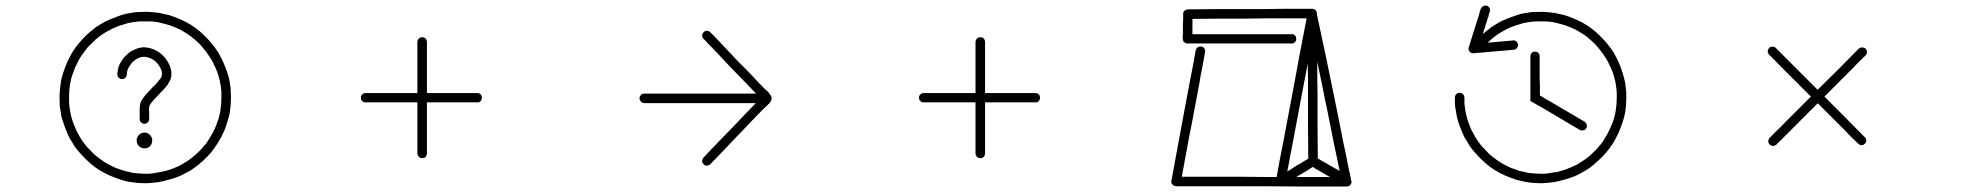

<svg xmlns="http://www.w3.org/2000/svg" viewBox="-20 -850 7040 688"><path d="M807.6 -500Q807.6 -487.3 806.6 -474.6Q805.7 -461.9 803.7 -448.2Q801.8 -439.5 799.8 -430.7Q797.9 -422.9 794.9 -414.1Q792 -404.3 790 -398.4Q788.1 -393.6 784.2 -382.8Q778.3 -370.1 772.5 -358.4Q765.6 -346.7 758.8 -335Q753.9 -327.1 748 -319.3Q743.2 -312.5 737.3 -304.7Q723.6 -289.1 708 -274.4Q693.4 -260.7 676.8 -249Q668.9 -243.2 661.1 -238.3Q652.3 -233.4 644.5 -229.5Q637.7 -225.6 631.8 -222.7Q625 -219.7 618.2 -216.8Q605.5 -211.9 591.8 -208Q579.1 -204.1 566.4 -201.2Q556.6 -199.2 547.9 -197.3Q539.1 -196.3 529.3 -195.3Q523.4 -194.3 516.6 -194.3Q510.7 -193.4 501 -193.4Q488.3 -193.4 475.6 -194.3Q463.9 -195.3 451.2 -197.3Q442.4 -198.2 433.6 -200.2Q424.8 -202.1 416 -205.1Q394.5 -211.9 374 -220.7Q354.5 -229.5 335 -241.2Q327.1 -247.1 319.3 -252Q311.5 -257.8 304.7 -263.7Q289.1 -277.3 274.4 -293Q260.7 -307.6 248 -324.2Q243.2 -332 238.3 -340.8Q233.4 -348.6 228.5 -356.4Q219.7 -375 212.9 -393.6Q206.1 -412.1 200.2 -431.6Q199.2 -441.4 197.3 -450.2Q196.3 -459 194.3 -467.8Q193.4 -484.4 193.4 -501Q193.4 -504.9 193.4 -508.8Q194.3 -529.3 197.3 -549.8Q198.2 -558.6 200.2 -567.4Q202.1 -576.2 205.1 -585Q211.9 -606.4 220.7 -627Q229.5 -646.5 241.2 -666Q246.1 -673.8 252 -681.6Q257.8 -689.5 263.7 -696.3Q277.3 -711.9 292 -726.6Q307.6 -740.2 324.2 -752.9Q332 -757.8 339.8 -762.7Q348.6 -767.6 356.4 -772.5Q375 -781.2 393.6 -788.1Q412.1 -795.9 431.6 -800.8Q440.4 -801.8 449.2 -803.7Q458 -804.7 467.8 -806.6Q483.4 -807.6 499 -807.6Q503.9 -807.6 508.8 -807.6Q529.3 -806.6 550.8 -803.7Q559.6 -801.8 568.4 -799.8Q577.1 -797.9 585.9 -795.9Q607.4 -789.1 627 -780.3Q647.5 -771.5 666 -759.8Q673.8 -754.9 681.6 -749Q689.5 -743.2 696.3 -737.3Q711.9 -723.6 725.6 -709Q740.2 -693.4 752 -676.8Q757.8 -668.9 762.7 -661.1Q767.6 -652.3 771.5 -644.5Q781.2 -626 788.1 -607.4Q794.9 -588.9 800.8 -569.3Q801.8 -560.5 803.7 -551.8Q804.7 -543 806.6 -533.2Q806.6 -530.3 806.6 -527.3Q806.6 -524.4 806.6 -521.5Q807.6 -513.7 807.6 -509.8Q807.6 -505.9 807.6 -500ZM627.9 -258.8Q635.7 -262.7 642.6 -267.6Q649.4 -271.5 656.2 -276.4Q669.9 -286.1 678.7 -293.9Q687.5 -301.8 693.4 -307.6Q702.1 -316.4 702.1 -316.4Q702.1 -316.4 710 -326.2Q715.8 -332 720.7 -338.9Q725.6 -345.7 729.5 -352.5Q736.3 -363.3 742.2 -374Q748 -384.8 752.9 -396.5Q756.8 -405.3 757.8 -410.2Q759.8 -414.1 762.7 -422.9Q764.6 -430.7 766.6 -438.5Q768.6 -445.3 769.5 -453.1Q771.5 -464.8 772.5 -476.6Q773.4 -488.3 773.4 -501Q773.4 -501 773.4 -501Q773.4 -501 773.4 -501Q773.4 -516.6 773.4 -516.6Q773.4 -516.6 772.5 -529.3Q771.5 -537.1 770.5 -544.9Q768.6 -552.7 767.6 -560.5Q762.7 -580.1 758.8 -590.8Q754.9 -601.6 752.9 -605.5Q747.1 -617.2 747.1 -617.2Q747.1 -617.2 742.2 -627.9Q738.3 -635.7 733.4 -642.6Q729.5 -649.4 724.6 -656.2Q714.8 -669.9 707 -678.7Q699.2 -688.5 693.4 -694.3Q683.6 -703.1 683.6 -703.1Q683.6 -703.1 674.8 -710.9Q668.9 -715.8 662.1 -720.7Q655.3 -725.6 648.4 -730.5Q637.7 -737.3 627 -743.2Q616.2 -748 605.5 -752.9Q605.5 -752.9 605.5 -752.9Q605.5 -752.9 605.5 -752.9Q589.8 -758.8 589.8 -758.8Q589.8 -758.8 577.1 -762.7Q569.3 -764.6 561.5 -766.6Q553.7 -768.6 545.9 -770.5Q526.4 -773.4 513.7 -773.4Q501 -773.4 500 -773.4Q484.4 -773.4 484.4 -773.4Q484.4 -773.4 471.7 -772.5Q463.9 -771.5 456.1 -770.5Q448.2 -768.6 440.4 -767.6Q428.7 -764.6 418 -760.7Q406.2 -757.8 395.5 -752.9Q395.5 -752.9 395.5 -752.9Q395.5 -752.9 395.5 -752.9Q383.8 -748 383.8 -748Q383.8 -748 373 -742.2Q365.2 -738.3 358.4 -734.4Q351.6 -729.5 344.7 -725.6Q331.1 -715.8 322.3 -708Q313.5 -699.2 307.6 -693.4Q297.9 -684.6 297.9 -684.6Q297.9 -684.6 290 -674.8Q285.2 -668.9 280.3 -662.1Q275.4 -655.3 270.5 -648.4Q261.7 -634.8 256.8 -624Q251 -612.3 248 -605.5Q242.2 -588.9 242.2 -588.9Q242.2 -588.9 237.3 -576.2Q235.4 -568.4 233.4 -560.5Q232.4 -552.7 230.5 -544.9Q229.5 -538.1 228.5 -526.4Q227.5 -515.6 227.5 -501Q227.5 -484.4 227.5 -484.4Q227.5 -484.4 228.5 -471.7Q229.5 -463.9 230.5 -456.1Q232.4 -448.2 233.4 -440.4Q238.3 -420.9 242.2 -410.2Q246.1 -399.4 248 -396.5Q252.9 -383.8 252.9 -383.8Q252.9 -383.8 258.8 -373Q262.7 -366.2 266.6 -358.4Q271.5 -351.6 275.4 -344.7Q285.2 -331.1 293 -322.3Q301.8 -313.5 307.6 -307.6Q316.4 -297.9 316.4 -297.9Q316.4 -297.9 326.2 -290Q332 -285.2 338.9 -280.3Q345.7 -275.4 352.5 -270.5Q366.2 -261.7 377 -256.8Q388.7 -251 395.5 -248Q412.1 -242.2 412.1 -242.2Q412.1 -242.2 424.8 -238.3Q432.6 -235.4 440.4 -234.4Q448.2 -232.4 456.1 -230.5Q466.8 -229.5 478.5 -228.5Q489.3 -227.5 500 -227.5Q513.7 -227.5 513.7 -227.5Q513.7 -227.5 525.4 -228.5Q534.2 -229.5 542 -231.4Q549.8 -232.4 558.6 -234.4Q574.2 -237.3 588.9 -242.2Q603.5 -247.1 618.2 -253.9Q620.1 -254.9 623 -255.9Q625 -257.8 627.9 -258.8ZM497.1 -680.7Q511.7 -679.7 523.4 -675.8Q536.1 -671.9 547.9 -664.1Q556.6 -658.2 565.4 -649.4Q573.2 -641.6 579.1 -631.8Q590.8 -614.3 593.8 -593.8Q596.7 -572.3 585 -553.7Q580.1 -544.9 574.2 -538.1Q567.4 -530.3 560.5 -523.4Q552.7 -514.6 544.9 -506.8Q537.1 -499 529.3 -490.2Q524.4 -485.4 520.5 -479.5Q515.6 -473.6 514.6 -466.8Q513.7 -460.9 513.7 -456.1Q514.6 -450.2 514.6 -445.3Q514.6 -442.4 514.6 -439.5Q514.6 -435.5 514.6 -432.6Q514.6 -430.7 514.6 -427.7Q514.6 -425.8 514.6 -423.8Q514.6 -420.9 513.7 -418Q512.7 -416 510.7 -413.1Q509.8 -411.1 507.8 -410.2Q504.9 -408.2 502.9 -407.2Q500 -406.2 497.1 -406.2Q495.1 -406.2 492.2 -407.2Q489.3 -408.2 487.3 -410.2Q485.4 -411.1 483.4 -413.1Q482.4 -416 481.4 -418Q480.5 -420.9 480.5 -423.8Q480.5 -424.8 480.5 -425.8Q480.5 -427.7 480.5 -428.7Q480.5 -429.7 480.5 -430.7Q480.5 -431.6 480.5 -432.6Q480.5 -435.5 480.5 -439.5Q480.5 -442.4 480.5 -445.3Q480.5 -452.1 480.5 -458Q480.5 -464.8 481.4 -471.7Q482.4 -483.4 489.3 -493.2Q496.1 -503.9 503.9 -512.7Q511.7 -521.5 519.5 -529.3Q527.3 -538.1 536.1 -545.9Q542 -552.7 543.9 -554.7Q546.9 -557.6 550.8 -563.5Q553.7 -566.4 556.6 -571.3Q559.6 -575.2 559.6 -580.1Q561.5 -588.9 558.6 -597.7Q555.7 -605.5 550.8 -613.3Q546.9 -620.1 541 -626Q536.1 -630.9 529.3 -635.7Q518.6 -642.6 509.8 -644.5Q501 -646.5 497.1 -646.5Q489.3 -646.5 482.4 -644.5Q474.6 -641.6 467.8 -637.7Q460.9 -632.8 455.1 -627.9Q450.2 -622.1 445.3 -615.2Q440.4 -608.4 437.5 -600.6Q434.6 -592.8 434.6 -584Q434.6 -581.1 433.6 -578.1Q432.6 -576.2 430.7 -573.2Q429.7 -571.3 427.7 -570.3Q424.8 -568.4 422.9 -567.4Q419.9 -566.4 417 -566.4Q415 -566.4 412.1 -567.4Q409.2 -568.4 407.2 -570.3Q405.3 -571.3 403.3 -573.2Q402.3 -576.2 401.4 -578.1Q400.4 -581.1 400.4 -584Q400.4 -585.9 400.4 -587.9Q400.4 -590.8 401.4 -592.8Q402.3 -603.5 406.2 -614.3Q410.2 -624 417 -633.8Q422.9 -643.6 431.6 -651.4Q439.5 -659.2 449.2 -666Q454.1 -668.9 467.8 -674.8Q482.4 -680.7 497.1 -680.7ZM477.5 -366.2Q469.7 -357.4 469.7 -346.7Q469.7 -335 477.5 -327.1Q485.4 -318.4 498 -318.4Q510.7 -318.4 518.6 -327.1Q525.4 -335.9 525.4 -346.7Q525.4 -358.4 517.6 -366.2Q509.8 -375 498 -375Q485.4 -375 477.5 -366.2Z M1509.8 -299.8Q1509.8 -297.9 1508.8 -294.9Q1507.8 -292 1506.8 -290Q1504.9 -288.1 1502.9 -286.1Q1501 -284.2 1498 -284.2Q1496.1 -283.2 1493.2 -283.2Q1490.2 -283.2 1487.3 -284.2Q1485.4 -284.2 1483.4 -286.1Q1480.5 -288.1 1479.5 -290Q1477.5 -292 1476.6 -294.9Q1475.6 -297.9 1475.6 -299.8Q1475.6 -312.5 1475.6 -326.2Q1475.6 -338.9 1475.6 -351.6Q1475.6 -362.3 1475.6 -373Q1475.6 -382.8 1475.6 -393.6Q1475.6 -424.8 1475.6 -456.1Q1475.6 -487.3 1475.6 -518.6Q1475.6 -563.5 1475.6 -609.4Q1475.6 -654.3 1475.6 -700.2Q1475.6 -702.1 1476.6 -705.1Q1477.5 -708 1479.5 -710Q1480.5 -711.9 1483.4 -713.9Q1485.4 -715.8 1487.3 -715.8Q1490.2 -716.8 1493.2 -716.8Q1496.1 -716.8 1498 -715.8Q1501 -715.8 1502.9 -713.9Q1504.9 -711.9 1506.8 -710Q1507.8 -708 1508.8 -705.1Q1509.8 -702.1 1509.8 -700.2Q1509.8 -685.5 1509.8 -671.9Q1509.8 -657.2 1509.8 -642.6Q1509.8 -611.3 1509.8 -580.1Q1509.8 -548.8 1509.8 -518.6Q1509.8 -487.3 1509.8 -456.1Q1509.8 -424.8 1509.8 -393.6Q1509.8 -382.8 1509.8 -373Q1509.8 -362.3 1509.8 -351.6Q1509.8 -338.9 1509.8 -326.2Q1509.8 -312.5 1509.8 -299.8ZM1290 -483.4Q1287.1 -483.4 1285.2 -483.4Q1282.2 -484.4 1280.3 -486.3Q1278.3 -487.3 1276.4 -490.2Q1274.4 -492.2 1273.4 -495.1Q1273.4 -497.1 1273.4 -500Q1273.4 -502.9 1273.4 -504.9Q1274.4 -507.8 1276.4 -509.8Q1278.3 -511.7 1280.3 -513.7Q1282.2 -515.6 1285.2 -515.6Q1287.1 -516.6 1290 -516.6Q1302.7 -516.6 1315.4 -516.6Q1329.1 -516.6 1341.8 -516.6Q1352.5 -516.6 1362.3 -516.6Q1373 -516.6 1383.8 -516.6Q1414.1 -516.6 1445.3 -516.6Q1476.6 -516.6 1507.8 -516.6Q1553.7 -516.6 1598.6 -516.6Q1644.5 -516.6 1690.4 -516.6Q1692.4 -516.6 1695.3 -515.6Q1698.2 -515.6 1700.2 -513.7Q1702.1 -511.7 1704.1 -509.8Q1705.1 -507.8 1706.1 -504.9Q1707 -502.9 1707 -500Q1707 -497.1 1706.1 -495.1Q1705.1 -492.2 1704.1 -490.2Q1702.1 -487.3 1700.2 -486.3Q1698.2 -484.4 1695.3 -483.4Q1692.4 -483.4 1690.4 -483.4Q1675.8 -483.4 1661.1 -483.4Q1647.5 -483.4 1632.8 -483.4Q1601.6 -483.4 1570.3 -483.4Q1539.1 -483.4 1507.8 -483.4Q1476.6 -483.4 1445.3 -483.4Q1414.1 -483.4 1383.8 -483.4Q1373 -483.4 1362.3 -483.4Q1352.5 -483.4 1341.8 -483.4Q1329.1 -483.4 1315.4 -483.4Q1302.7 -483.4 1290 -483.4Z M2705.1 -498Q2695.3 -507.8 2685.5 -518.6Q2675.8 -528.3 2666 -539.1Q2649.4 -556.6 2631.8 -574.2Q2615.2 -590.8 2598.6 -608.4Q2574.2 -634.8 2549.8 -660.2Q2525.4 -685.5 2501 -710.9Q2499 -712.9 2498 -714.8Q2497.1 -717.8 2496.1 -720.7Q2496.1 -722.7 2496.1 -725.6Q2497.1 -728.5 2498 -730.5Q2500 -733.4 2502 -735.4Q2503.9 -737.3 2505.9 -738.3Q2507.8 -739.3 2510.7 -739.3Q2511.7 -739.3 2512.7 -739.3Q2514.6 -739.3 2516.6 -739.3Q2518.6 -739.3 2521.5 -737.3Q2523.4 -736.3 2525.4 -734.4Q2533.2 -726.6 2541 -718.8Q2548.8 -710 2556.6 -702.1Q2573.2 -684.6 2589.8 -667Q2606.4 -649.4 2623 -631.8Q2639.6 -615.2 2657.2 -597.7Q2673.8 -580.1 2690.4 -562.5Q2696.3 -556.6 2701.2 -550.8Q2707 -544.9 2712.9 -539.1Q2719.7 -531.2 2727.5 -525.4Q2735.4 -518.6 2740.2 -509.8Q2750 -491.2 2734.4 -477.5Q2718.8 -462.9 2710 -454.1Q2693.4 -436.5 2675.8 -418.9Q2659.2 -401.4 2642.6 -383.8Q2626 -366.2 2609.4 -349.6Q2592.8 -332 2576.2 -314.5Q2563.5 -300.8 2550.8 -288.1Q2538.1 -274.4 2525.4 -261.7Q2523.4 -259.8 2521.5 -258.8Q2518.6 -256.8 2516.6 -256.8Q2514.6 -256.8 2512.7 -256.8Q2511.7 -256.8 2510.7 -256.8Q2507.8 -256.8 2505.9 -257.8Q2503.9 -259.8 2502 -260.7Q2500 -262.7 2498 -265.6Q2497.1 -267.6 2496.1 -270.5Q2496.1 -273.4 2496.1 -275.4Q2497.1 -278.3 2498 -281.2Q2499 -283.2 2501 -285.2Q2507.8 -293 2514.6 -299.8Q2521.5 -306.6 2528.3 -314.5Q2534.2 -320.3 2540 -326.2Q2545.9 -332 2550.8 -337.9Q2568.4 -355.5 2585 -373Q2601.6 -390.6 2618.2 -407.2Q2634.8 -424.8 2651.4 -442.4Q2668 -460 2685.5 -477.5Q2690.4 -482.4 2695.3 -488.3Q2700.2 -493.2 2705.1 -498ZM2289.1 -480.5Q2286.1 -480.5 2283.2 -481.4Q2281.2 -482.4 2278.3 -484.4Q2276.4 -485.4 2275.4 -488.3Q2273.4 -490.2 2272.5 -492.2Q2271.5 -495.1 2271.5 -498Q2271.5 -501 2272.5 -502.9Q2273.4 -505.9 2275.4 -507.8Q2276.4 -509.8 2278.3 -511.7Q2281.2 -513.7 2283.2 -513.7Q2286.1 -514.6 2289.1 -514.6Q2302.7 -514.6 2317.4 -514.6Q2331.1 -514.6 2345.7 -514.6Q2357.4 -514.6 2368.2 -514.6Q2379.9 -514.6 2391.6 -514.6Q2425.8 -514.6 2460 -514.6Q2494.1 -514.6 2528.3 -514.6Q2578.1 -514.6 2627.9 -514.6Q2677.7 -514.6 2728.5 -514.6Q2730.5 -514.6 2733.4 -513.7Q2736.3 -513.7 2738.3 -511.7Q2740.2 -509.8 2742.2 -507.8Q2743.2 -505.9 2744.1 -502.9Q2745.1 -501 2745.1 -498Q2745.1 -495.1 2744.1 -492.2Q2743.2 -490.2 2742.2 -488.3Q2740.2 -485.4 2738.3 -484.4Q2736.3 -482.4 2733.4 -481.4Q2730.5 -480.5 2728.5 -480.5Q2712.9 -480.5 2696.3 -480.5Q2680.7 -480.5 2665 -480.5Q2630.9 -480.5 2596.7 -480.5Q2562.5 -480.5 2528.3 -480.5Q2494.1 -480.5 2460 -480.5Q2425.8 -480.5 2391.6 -480.5Q2379.9 -480.5 2368.2 -480.5Q2357.4 -480.5 2345.7 -480.5Q2331.1 -480.5 2317.4 -480.5Q2302.7 -480.5 2289.1 -480.5Z M3509.8 -299.8Q3509.8 -297.9 3508.8 -294.9Q3507.8 -292 3506.8 -290Q3504.9 -288.1 3502.9 -286.1Q3501 -284.2 3498 -284.2Q3496.1 -283.2 3493.2 -283.2Q3490.2 -283.2 3487.3 -284.2Q3485.4 -284.2 3483.4 -286.1Q3480.5 -288.1 3479.5 -290Q3477.5 -292 3476.6 -294.9Q3475.6 -297.9 3475.6 -299.8Q3475.6 -312.5 3475.6 -326.2Q3475.6 -338.9 3475.6 -351.6Q3475.6 -362.3 3475.6 -373Q3475.6 -382.8 3475.6 -393.6Q3475.6 -424.8 3475.6 -456.1Q3475.6 -487.3 3475.6 -518.6Q3475.6 -563.5 3475.6 -609.4Q3475.6 -654.3 3475.6 -700.2Q3475.6 -702.1 3476.6 -705.1Q3477.5 -708 3479.5 -710Q3480.5 -711.9 3483.4 -713.9Q3485.4 -715.8 3487.3 -715.8Q3490.2 -716.8 3493.2 -716.8Q3496.1 -716.8 3498 -715.8Q3501 -715.8 3502.9 -713.9Q3504.9 -711.9 3506.8 -710Q3507.8 -708 3508.8 -705.1Q3509.8 -702.1 3509.8 -700.2Q3509.8 -685.5 3509.8 -671.9Q3509.8 -657.2 3509.8 -642.6Q3509.8 -611.3 3509.8 -580.1Q3509.8 -548.8 3509.8 -518.6Q3509.8 -487.3 3509.8 -456.1Q3509.8 -424.8 3509.8 -393.6Q3509.8 -382.8 3509.8 -373Q3509.8 -362.3 3509.8 -351.6Q3509.8 -338.9 3509.8 -326.2Q3509.8 -312.5 3509.8 -299.8ZM3290 -483.4Q3287.1 -483.4 3285.2 -483.4Q3282.2 -484.4 3280.3 -486.3Q3278.3 -487.3 3276.4 -490.2Q3274.4 -492.2 3273.4 -495.1Q3273.4 -497.1 3273.4 -500Q3273.4 -502.9 3273.4 -504.9Q3274.4 -507.8 3276.4 -509.8Q3278.3 -511.7 3280.3 -513.7Q3282.2 -515.6 3285.2 -515.6Q3287.1 -516.6 3290 -516.6Q3302.7 -516.6 3315.4 -516.6Q3329.1 -516.6 3341.8 -516.6Q3352.5 -516.6 3362.3 -516.6Q3373 -516.6 3383.8 -516.6Q3414.1 -516.6 3445.3 -516.6Q3476.6 -516.6 3507.8 -516.6Q3553.7 -516.6 3598.6 -516.6Q3644.5 -516.6 3690.4 -516.6Q3692.4 -516.6 3695.3 -515.6Q3698.2 -515.6 3700.2 -513.7Q3702.1 -511.7 3704.1 -509.8Q3705.1 -507.8 3706.1 -504.9Q3707 -502.9 3707 -500Q3707 -497.1 3706.1 -495.1Q3705.1 -492.2 3704.1 -490.2Q3702.1 -487.3 3700.2 -486.3Q3698.2 -484.4 3695.3 -483.4Q3692.4 -483.4 3690.4 -483.4Q3675.8 -483.4 3661.1 -483.4Q3647.5 -483.4 3632.8 -483.4Q3601.6 -483.4 3570.3 -483.4Q3539.1 -483.4 3507.8 -483.4Q3476.6 -483.4 3445.3 -483.4Q3414.1 -483.4 3383.8 -483.4Q3373 -483.4 3362.3 -483.4Q3352.5 -483.4 3341.8 -483.4Q3329.1 -483.4 3315.4 -483.4Q3302.7 -483.4 3290 -483.4Z M4780.3 -237.3Q4771.5 -281.2 4771.5 -281.2Q4771.5 -281.2 4760.7 -331.1Q4754.9 -361.3 4749 -390.6Q4743.2 -419.9 4737.3 -449.2Q4727.5 -494.1 4718.8 -539.1Q4710 -584 4700.2 -628.9Q4700.2 -599.6 4700.2 -570.3Q4700.2 -542 4701.2 -512.7Q4701.2 -455.1 4701.2 -397.5Q4701.2 -339.8 4702.1 -282.2Q4706.1 -280.3 4709 -278.3Q4712.9 -275.4 4716.8 -273.4Q4726.6 -268.6 4736.3 -262.7Q4745.1 -256.8 4754.9 -252Q4758.8 -250 4761.7 -248Q4764.6 -246.1 4768.6 -244.1Q4771.5 -242.2 4774.4 -241.2Q4777.3 -239.3 4780.3 -237.3ZM4684.6 -252Q4679.7 -249 4674.8 -246.1Q4670.9 -243.2 4666 -240.2Q4657.2 -235.4 4648.4 -229.5Q4638.7 -223.6 4629.9 -218.8Q4628.9 -217.8 4627.9 -216.8Q4627 -216.8 4626 -215.8Q4655.3 -215.8 4685.5 -215.8Q4715.8 -215.8 4745.1 -215.8Q4742.2 -217.8 4742.2 -217.8Q4742.2 -217.8 4731.4 -223.6Q4721.7 -229.5 4711.9 -235.4Q4702.1 -240.2 4692.4 -246.1Q4690.4 -248 4688.5 -249Q4686.5 -250 4684.6 -252ZM4770.5 -456.1Q4776.4 -426.8 4782.2 -397.5Q4788.1 -367.2 4793.9 -337.9Q4804.7 -288.1 4805.7 -283.2Q4805.7 -279.3 4813.5 -242.2Q4815.4 -235.4 4817.4 -226.6Q4818.4 -217.8 4821.3 -207Q4821.3 -205.1 4821.3 -206.1Q4821.3 -206.1 4820.3 -206.1Q4821.3 -205.1 4821.3 -204.1Q4822.3 -202.1 4823.2 -199.2Q4823.2 -196.3 4822.3 -193.4Q4821.3 -191.4 4819.3 -188.5Q4818.4 -186.5 4816.4 -184.6Q4813.5 -183.6 4811.5 -182.6Q4808.6 -182.6 4805.7 -181.6Q4731.4 -181.6 4658.2 -181.6Q4584 -181.6 4510.7 -182.6Q4461.9 -182.6 4413.1 -182.6Q4364.3 -182.6 4316.4 -182.6Q4255.9 -182.6 4256.8 -182.6Q4257.8 -182.6 4194.3 -182.6Q4192.4 -182.6 4190.4 -183.6Q4188.5 -183.6 4186.5 -184.6Q4185.5 -185.5 4183.6 -186.5Q4182.6 -187.5 4180.7 -189.5Q4179.7 -190.4 4178.7 -192.4Q4177.7 -193.4 4177.7 -195.3Q4176.8 -198.2 4176.8 -200.2Q4176.8 -200.2 4176.8 -201.2Q4177.7 -203.1 4177.7 -203.1Q4187.5 -255.9 4197.3 -309.6Q4207 -362.3 4216.8 -415Q4223.6 -452.1 4230.5 -488.3Q4237.3 -524.4 4244.1 -560.5Q4250 -587.9 4254.9 -615.2Q4259.8 -642.6 4264.6 -669.9Q4265.6 -672.9 4266.6 -674.8Q4267.6 -676.8 4269.5 -678.7Q4271.5 -680.7 4274.4 -681.6Q4276.4 -683.6 4279.3 -683.6Q4282.2 -683.6 4285.2 -683.6Q4287.1 -682.6 4290 -681.6Q4292 -680.7 4293.9 -678.7Q4295.9 -676.8 4296.9 -673.8Q4297.9 -671.9 4298.8 -668.9Q4298.8 -666 4297.9 -663.1Q4295.9 -648.4 4293 -633.8Q4290 -618.2 4287.1 -603.5Q4285.2 -590.8 4282.2 -579.1Q4280.3 -566.4 4278.3 -554.7Q4271.5 -518.6 4264.6 -481.4Q4257.8 -445.3 4251 -409.2Q4241.2 -361.3 4232.4 -312.5Q4223.6 -264.6 4214.8 -216.8Q4240.2 -216.8 4265.6 -216.8Q4291 -216.8 4316.4 -216.8Q4364.3 -216.8 4413.1 -216.8Q4461.9 -215.8 4510.7 -215.8Q4521.5 -215.8 4532.2 -215.8Q4543 -215.8 4554.7 -215.8Q4560.5 -248 4566.4 -280.3Q4572.3 -312.5 4579.1 -344.7Q4587.9 -391.6 4596.7 -438.5Q4605.5 -484.4 4614.3 -531.2Q4626 -594.7 4637.7 -658.2Q4650.4 -721.7 4662.1 -784.2Q4640.6 -784.2 4620.1 -784.2Q4598.6 -784.2 4578.1 -784.2Q4543 -784.2 4508.8 -784.2Q4473.6 -783.2 4439.5 -783.2Q4392.6 -783.2 4346.7 -783.2Q4299.8 -783.2 4252.9 -782.2Q4252.9 -782.2 4252.9 -781.2Q4252.9 -779.3 4252.9 -778.3Q4252.9 -771.5 4252.9 -764.6Q4252.9 -757.8 4252.9 -751Q4252.9 -745.1 4252.9 -739.3Q4252.9 -733.4 4252.9 -727.5Q4269.5 -727.5 4287.1 -727.5Q4304.7 -727.5 4322.3 -727.5Q4351.6 -727.5 4380.9 -727.5Q4409.2 -727.5 4438.5 -727.5Q4481.4 -727.5 4523.4 -727.5Q4565.4 -727.5 4608.4 -727.5Q4610.4 -727.5 4613.3 -727.5Q4616.2 -726.6 4618.2 -724.6Q4620.1 -723.6 4622.1 -720.7Q4624 -718.8 4624 -715.8Q4625 -713.9 4625 -710.9Q4625 -708 4624 -706.1Q4624 -703.1 4622.1 -701.2Q4620.1 -699.2 4618.2 -697.3Q4616.2 -695.3 4613.3 -694.3Q4610.4 -694.3 4608.4 -694.3Q4594.7 -694.3 4582 -694.3Q4568.4 -694.3 4554.7 -694.3Q4525.4 -694.3 4497.1 -694.3Q4467.8 -694.3 4438.5 -694.3Q4409.2 -694.3 4380.9 -694.3Q4351.6 -694.3 4322.3 -694.3Q4280.3 -694.3 4281.2 -694.3Q4281.2 -694.3 4235.4 -694.3Q4233.4 -694.3 4231.4 -694.3Q4230.5 -694.3 4228.5 -695.3Q4227.5 -696.3 4225.6 -697.3Q4224.6 -698.2 4222.7 -699.2Q4221.7 -700.2 4220.7 -701.2Q4219.7 -703.1 4219.7 -705.1Q4218.8 -707 4218.8 -709Q4217.8 -710.9 4217.8 -710.9Q4218.8 -721.7 4218.8 -731.4Q4218.8 -741.2 4218.8 -752Q4218.8 -758.8 4218.8 -765.6Q4218.8 -772.5 4219.7 -779.3Q4219.7 -789.1 4219.7 -789.1Q4219.7 -789.1 4219.7 -799.8Q4219.7 -801.8 4219.7 -802.7Q4220.7 -804.7 4220.7 -806.6Q4221.7 -807.6 4222.7 -809.6Q4223.6 -810.5 4224.6 -811.5Q4225.6 -812.5 4227.5 -813.5Q4228.5 -814.5 4230.5 -815.4Q4232.4 -816.4 4234.4 -816.4Q4236.3 -816.4 4236.3 -816.4Q4287.1 -816.4 4337.9 -817.4Q4388.7 -817.4 4439.5 -817.4Q4473.6 -817.4 4508.8 -817.4Q4543 -818.4 4578.1 -818.4Q4627 -818.4 4627 -818.4Q4627 -818.4 4681.6 -818.4Q4682.6 -818.4 4682.6 -818.4Q4683.6 -818.4 4683.6 -818.4Q4683.6 -818.4 4682.6 -818.4Q4680.7 -818.4 4683.6 -818.4Q4687.5 -818.4 4685.5 -818.4Q4684.6 -818.4 4684.6 -818.4Q4685.5 -817.4 4687.5 -817.4Q4688.5 -817.4 4690.4 -816.4Q4691.4 -815.4 4692.4 -814.5Q4693.4 -813.5 4693.4 -813.5Q4693.4 -813.5 4693.4 -813.5Q4694.3 -813.5 4695.3 -812.5Q4697.3 -810.5 4696.3 -811.5Q4695.3 -811.5 4695.3 -811.5Q4696.3 -810.5 4696.3 -810.5Q4697.3 -808.6 4698.2 -806.6Q4698.2 -804.7 4698.2 -804.7Q4699.2 -803.7 4699.2 -803.7Q4698.2 -803.7 4698.2 -803.7Q4699.2 -800.8 4699.2 -800.8Q4699.2 -800.8 4699.2 -796.9Q4714.8 -723.6 4730.5 -650.4Q4745.1 -577.1 4760.7 -503.9Q4762.7 -492.2 4765.6 -479.5Q4767.6 -467.8 4770.5 -456.1ZM4668 -281.2Q4668 -338.9 4667 -397.5Q4667 -455.1 4667 -512.7Q4667 -540 4667 -567.4Q4666 -595.7 4666 -623Q4658.2 -581.1 4658.2 -581.1Q4658.2 -581.1 4647.5 -525.4Q4638.7 -478.5 4629.9 -431.6Q4621.1 -384.8 4612.3 -337.9Q4607.4 -312.5 4602.5 -287.1Q4597.7 -260.7 4592.8 -235.4Q4597.7 -238.3 4602.5 -241.2Q4607.4 -244.1 4612.3 -248Q4621.1 -252.9 4629.9 -258.8Q4639.6 -263.7 4648.4 -269.5Q4651.4 -271.5 4654.3 -273.4Q4657.2 -275.4 4660.2 -276.4Q4662.1 -278.3 4664.1 -279.3Q4666 -280.3 4668 -281.2Z M5498 -507.8Q5505.9 -503.9 5512.7 -499Q5520.5 -494.1 5528.3 -490.2Q5542 -482.4 5554.7 -474.6Q5568.4 -466.8 5581.1 -459Q5600.6 -447.3 5620.1 -436.5Q5638.7 -424.8 5658.2 -414.1Q5660.2 -412.1 5662.1 -410.2Q5664.1 -408.2 5665 -406.2Q5666 -403.3 5666 -400.4Q5667 -398.4 5666 -395.5Q5666 -392.6 5664.1 -390.6Q5663.1 -388.7 5661.1 -386.7Q5659.2 -384.8 5656.2 -383.8Q5654.3 -382.8 5651.4 -382.8Q5648.4 -381.8 5645.5 -382.8Q5643.6 -382.8 5640.6 -384.8Q5634.8 -387.7 5628.9 -391.6Q5623 -395.5 5617.2 -398.4Q5603.5 -406.2 5590.8 -414.1Q5577.1 -421.9 5564.5 -429.7Q5550.8 -437.5 5538.1 -445.3Q5524.4 -453.1 5511.7 -460.9Q5500 -467.8 5487.3 -474.6Q5475.6 -481.4 5463.9 -488.3Q5463.9 -491.2 5463.9 -493.2Q5463.9 -496.1 5463.9 -498Q5463.9 -515.6 5463.9 -532.2Q5463.9 -549.8 5463.9 -566.4Q5463.9 -578.1 5463.9 -589.8Q5463.9 -601.6 5463.9 -613.3Q5463.9 -622.1 5463.9 -630.9Q5463.9 -639.6 5463.9 -648.4Q5463.9 -651.4 5464.8 -653.3Q5464.8 -656.2 5466.8 -658.2Q5468.8 -660.2 5470.7 -662.1Q5472.7 -664.1 5475.6 -664.1Q5477.5 -665 5480.5 -665Q5483.4 -665 5485.4 -664.1Q5488.3 -664.1 5490.2 -662.1Q5492.2 -660.2 5494.1 -658.2Q5496.1 -656.2 5496.1 -653.3Q5497.1 -651.4 5497.1 -648.4Q5497.1 -643.6 5497.1 -638.7Q5497.1 -633.8 5497.1 -628.9Q5497.1 -625 5497.1 -621.1Q5497.1 -617.2 5497.1 -613.3Q5497.1 -601.6 5497.1 -589.8Q5497.1 -578.1 5497.1 -566.4Q5497.1 -554.7 5498 -543Q5498 -531.2 5498 -519.5Q5498 -516.6 5498 -513.7Q5498 -510.7 5498 -507.8ZM5200.2 -432.6Q5199.2 -441.4 5197.3 -450.2Q5196.3 -459 5194.3 -467.8Q5193.4 -481.4 5193.4 -481.4Q5193.4 -481.4 5193.4 -501Q5193.4 -502.9 5194.3 -505.9Q5195.3 -508.8 5196.3 -510.7Q5198.2 -512.7 5200.2 -514.6Q5202.1 -515.6 5205.1 -516.6Q5207 -517.6 5210 -517.6Q5212.9 -517.6 5215.8 -516.6Q5217.8 -515.6 5219.7 -514.6Q5222.7 -512.7 5223.6 -510.7Q5225.6 -508.8 5226.6 -505.9Q5226.6 -502.9 5227.5 -501Q5227.5 -496.1 5227.5 -491.2Q5227.5 -487.3 5227.5 -482.4Q5227.5 -479.5 5227.5 -476.6Q5228.5 -474.6 5228.5 -471.7Q5229.5 -463.9 5230.5 -456.1Q5232.4 -448.2 5233.4 -440.4Q5238.3 -420.9 5242.2 -410.2Q5246.1 -399.4 5248 -395.5Q5252.9 -383.8 5252.9 -383.8Q5252.9 -383.8 5258.8 -373Q5262.7 -366.2 5266.6 -358.4Q5271.5 -351.6 5275.4 -344.7Q5285.2 -331.1 5293 -322.3Q5301.8 -313.5 5307.6 -307.6Q5316.4 -297.9 5316.4 -297.9Q5316.4 -297.9 5326.2 -290Q5332 -285.2 5338.9 -280.3Q5345.7 -275.4 5352.5 -270.5Q5366.2 -261.7 5377 -256.8Q5387.7 -251 5395.5 -248Q5412.1 -242.2 5412.1 -242.2Q5412.1 -242.2 5424.8 -237.3Q5432.6 -235.4 5440.4 -234.4Q5448.2 -232.4 5456.1 -230.5Q5466.8 -229.5 5477.5 -228.5Q5489.3 -227.5 5500 -227.5Q5513.7 -227.5 5513.7 -227.5Q5513.7 -227.5 5525.4 -228.5Q5533.2 -229.5 5542 -231.4Q5549.8 -232.4 5558.6 -233.4Q5577.1 -238.3 5593.8 -244.1Q5611.3 -251 5627.9 -258.8Q5635.7 -262.7 5642.6 -267.6Q5649.4 -271.5 5656.2 -276.4Q5669.9 -285.2 5678.7 -293.9Q5687.5 -301.8 5693.4 -307.6Q5702.1 -316.4 5702.1 -316.4Q5702.1 -316.4 5710 -326.2Q5715.8 -332 5720.7 -338.9Q5725.6 -345.7 5729.5 -352.5Q5740.2 -369.1 5748 -386.7Q5756.8 -404.3 5762.7 -422.9Q5764.6 -430.7 5766.6 -438.5Q5768.6 -445.3 5769.5 -453.1Q5771.5 -464.8 5772.5 -476.6Q5773.4 -488.3 5773.4 -501Q5773.4 -501 5773.4 -501Q5773.4 -501 5773.4 -501Q5773.4 -516.6 5773.4 -516.6Q5773.4 -516.6 5772.5 -529.3Q5771.5 -537.1 5770.5 -544.9Q5768.6 -552.7 5767.6 -560.5Q5762.7 -580.1 5758.8 -590.8Q5754.9 -601.6 5752.9 -605.5Q5747.1 -617.2 5747.1 -617.2Q5747.1 -617.2 5742.2 -627.9Q5738.3 -635.7 5733.4 -642.6Q5729.5 -649.4 5724.6 -656.2Q5714.8 -669.9 5707 -678.7Q5699.2 -688.5 5693.4 -694.3Q5683.6 -703.1 5683.6 -703.1Q5683.6 -703.1 5674.8 -710.9Q5668.9 -715.8 5662.1 -721.7Q5655.3 -726.6 5648.4 -730.5Q5637.7 -737.3 5627 -743.2Q5616.2 -748 5605.5 -752.9Q5605.5 -752.9 5605.5 -752.9Q5604.5 -752.9 5604.5 -752.9Q5589.8 -758.8 5589.8 -758.8Q5589.8 -758.8 5577.1 -762.7Q5569.3 -764.6 5561.5 -766.6Q5553.7 -768.6 5545.9 -770.5Q5526.4 -773.4 5513.7 -773.4Q5501 -773.4 5500 -773.4Q5484.4 -773.4 5484.4 -773.4Q5484.4 -773.4 5471.7 -772.5Q5463.9 -771.5 5456.1 -770.5Q5448.2 -769.5 5440.4 -767.6Q5428.7 -764.6 5418 -760.7Q5406.2 -757.8 5395.5 -752.9Q5395.5 -752.9 5395.5 -752.9Q5395.5 -752.9 5395.5 -752.9Q5383.8 -748 5383.8 -748Q5383.8 -748 5373 -742.2Q5365.2 -738.3 5358.4 -734.4Q5351.6 -729.5 5344.7 -725.6Q5334 -717.8 5325.2 -710Q5316.4 -702.1 5307.6 -694.3Q5305.7 -692.4 5302.7 -690.4Q5300.8 -689.5 5297.9 -689.5Q5294.9 -688.5 5293 -689.5Q5290 -689.5 5287.1 -690.4Q5285.2 -691.4 5283.2 -693.4Q5281.2 -695.3 5280.3 -698.2Q5279.3 -700.2 5278.3 -703.1Q5278.3 -706.1 5278.3 -708Q5278.3 -710.9 5280.3 -713.9Q5281.2 -715.8 5283.2 -717.8Q5286.1 -720.7 5289.1 -723.6Q5292 -726.6 5294.9 -729.5Q5302.7 -735.4 5309.6 -741.2Q5316.4 -747.1 5324.2 -752.9Q5332 -757.8 5339.8 -762.7Q5348.6 -767.6 5356.4 -772.5Q5375 -781.2 5393.6 -788.1Q5412.1 -794.9 5431.6 -800.8Q5440.4 -801.8 5449.2 -803.7Q5458 -804.7 5466.8 -806.6Q5488.3 -807.6 5508.8 -807.6Q5529.3 -806.6 5550.8 -803.7Q5559.6 -801.8 5568.4 -799.8Q5577.1 -797.9 5585.9 -795.9Q5607.4 -789.1 5627 -780.3Q5647.5 -771.5 5666 -759.8Q5673.8 -754.9 5681.6 -749Q5688.5 -743.2 5696.3 -737.3Q5711.9 -723.6 5725.6 -709Q5740.2 -693.4 5752 -676.8Q5757.8 -668.9 5762.7 -661.1Q5767.6 -652.3 5771.5 -644.5Q5781.2 -626 5788.1 -607.4Q5794.9 -588.9 5799.8 -569.3Q5801.8 -560.5 5803.7 -551.8Q5804.7 -543 5805.7 -533.2Q5807.6 -519.5 5807.6 -519.5Q5806.6 -519.5 5807.6 -500Q5807.6 -487.3 5806.6 -474.6Q5805.7 -461.9 5803.7 -448.2Q5801.8 -439.5 5799.8 -430.7Q5797.9 -422.9 5794.9 -414.1Q5788.1 -392.6 5779.3 -373Q5770.5 -353.5 5758.8 -335Q5753.9 -327.1 5748 -319.3Q5742.2 -312.5 5736.3 -304.7Q5723.6 -289.1 5708 -275.4Q5693.4 -260.7 5676.8 -249Q5668.9 -243.2 5660.2 -238.3Q5652.3 -233.4 5644.5 -229.5Q5637.7 -225.6 5631.8 -222.7Q5625 -219.7 5618.2 -216.8Q5604.5 -211.9 5591.8 -208Q5579.1 -204.1 5566.4 -201.2Q5556.6 -199.2 5547.9 -197.3Q5539.1 -196.3 5529.3 -195.3Q5523.4 -194.3 5516.6 -194.3Q5510.7 -193.4 5501 -193.4Q5488.3 -193.4 5475.6 -194.3Q5463.9 -195.3 5451.2 -197.3Q5442.4 -199.2 5433.6 -201.2Q5424.8 -203.1 5416 -205.1Q5394.5 -211.9 5374 -220.7Q5354.5 -229.5 5335 -241.2Q5327.1 -247.1 5319.3 -252Q5311.5 -257.8 5304.7 -263.7Q5289.1 -277.3 5274.4 -293Q5260.7 -307.6 5248 -324.2Q5243.2 -332 5238.3 -340.8Q5233.4 -348.6 5228.5 -356.4Q5220.7 -372.1 5214.8 -387.7Q5208 -404.3 5203.1 -420.9Q5203.1 -423.8 5202.1 -426.8Q5201.2 -429.7 5200.2 -432.6ZM5260.7 -659.2Q5258.8 -659.2 5256.8 -659.2Q5253.9 -659.2 5252.9 -660.2Q5251 -661.1 5249 -662.1Q5247.1 -664.1 5246.1 -665Q5244.1 -667 5244.1 -668.9Q5243.2 -670.9 5242.2 -672.9Q5242.2 -676.8 5242.2 -678.7Q5243.2 -680.7 5243.2 -680.7Q5248 -696.3 5252.9 -711.9Q5257.8 -727.5 5262.7 -743.2Q5266.6 -753.9 5269.5 -764.6Q5273.4 -775.4 5276.4 -786.1Q5279.3 -794.9 5281.2 -802.7Q5284.2 -810.5 5286.1 -818.4Q5287.1 -821.3 5289.1 -823.2Q5290 -825.2 5293 -827.1Q5294.9 -828.1 5296.9 -829.1Q5299.8 -830.1 5302.7 -830.1Q5304.7 -830.1 5307.6 -829.1Q5310.5 -829.1 5312.5 -827.1Q5314.5 -825.2 5316.4 -823.2Q5317.4 -821.3 5318.4 -818.4Q5319.3 -816.4 5319.3 -813.5Q5319.3 -810.5 5318.4 -808.6Q5317.4 -803.7 5315.4 -799.8Q5314.5 -794.9 5313.5 -790Q5311.5 -787.1 5310.5 -783.2Q5309.6 -780.3 5308.6 -776.4Q5304.7 -765.6 5301.8 -754.9Q5298.8 -744.1 5294.9 -733.4Q5292 -723.6 5289.1 -713.9Q5286.1 -704.1 5283.2 -695.3Q5284.2 -695.3 5287.1 -695.3Q5289.1 -695.3 5291 -695.3Q5302.7 -696.3 5313.5 -697.3Q5325.2 -698.2 5335.9 -699.2Q5352.5 -701.2 5368.2 -702.1Q5384.8 -704.1 5401.4 -705.1Q5404.3 -706.1 5406.2 -705.1Q5409.2 -704.1 5411.1 -703.1Q5414.1 -702.1 5415 -700.2Q5417 -697.3 5418 -695.3Q5418.9 -692.4 5419.9 -690.4Q5419.9 -687.5 5418.9 -684.6Q5418.9 -682.6 5417 -679.7Q5416 -677.7 5414.1 -675.8Q5412.1 -673.8 5409.2 -672.9Q5407.2 -671.9 5404.3 -671.9Q5399.4 -670.9 5393.6 -670.9Q5388.7 -670.9 5383.8 -669.9Q5372.1 -668.9 5361.3 -668Q5350.6 -667 5338.9 -666Q5328.1 -665 5316.4 -664.1Q5305.7 -663.1 5293.9 -662.1Q5290 -662.1 5287.1 -661.1Q5283.2 -661.1 5279.3 -661.1Q5274.4 -660.2 5269.5 -660.2Q5265.6 -659.2 5260.7 -659.2Z M6345.7 -332Q6343.8 -330.1 6340.8 -329.1Q6338.9 -328.1 6335.9 -327.1Q6335 -327.1 6334 -327.1Q6332 -327.1 6331.1 -327.1Q6328.1 -328.1 6326.2 -329.1Q6323.2 -330.1 6321.3 -332Q6319.3 -334 6318.4 -335.9Q6317.4 -338.9 6316.4 -341.8Q6316.4 -343.8 6316.4 -346.7Q6317.4 -349.6 6318.4 -351.6Q6319.3 -354.5 6321.3 -356.4Q6332 -366.2 6341.8 -377Q6352.5 -386.7 6363.3 -397.5Q6371.1 -406.2 6378.9 -414.1Q6387.7 -421.9 6395.5 -430.7Q6420.9 -455.1 6445.3 -480.5Q6470.7 -504.9 6495.1 -530.3Q6532.2 -566.4 6568.4 -602.5Q6604.5 -638.7 6640.6 -675.8Q6642.6 -676.8 6645.5 -678.7Q6647.5 -679.7 6650.4 -679.7Q6652.3 -680.7 6655.3 -679.7Q6658.2 -679.7 6660.2 -678.7Q6663.1 -677.7 6665 -675.8Q6667 -673.8 6668 -670.9Q6668.9 -668.9 6669.9 -666Q6669.9 -664.1 6669.9 -663.1Q6669.9 -662.1 6669.9 -661.1Q6668.9 -658.2 6668 -655.3Q6667 -653.3 6665 -651.4Q6653.3 -639.6 6641.6 -628.9Q6630.9 -617.2 6619.1 -605.5Q6594.7 -581.1 6569.3 -555.7Q6544.9 -531.2 6519.5 -505.9Q6495.1 -481.4 6469.7 -456.1Q6445.3 -431.6 6419.9 -406.2Q6412.1 -398.4 6403.3 -389.6Q6395.5 -381.8 6386.7 -373Q6377 -363.3 6366.2 -352.5Q6355.5 -342.8 6345.7 -332ZM6319.3 -654.3Q6317.4 -656.2 6316.4 -658.2Q6314.5 -661.1 6314.5 -663.1Q6314.5 -664.1 6314.5 -665Q6314.5 -667 6314.5 -668.9Q6315.4 -671.9 6316.4 -673.8Q6317.4 -675.8 6319.3 -677.7Q6321.3 -679.7 6323.2 -681.6Q6326.2 -682.6 6329.1 -682.6Q6330.1 -682.6 6332 -682.6Q6333 -682.6 6334 -682.6Q6336.9 -682.6 6338.9 -681.6Q6341.8 -679.7 6343.8 -677.7Q6353.5 -668 6364.3 -657.2Q6374 -647.5 6384.8 -636.7Q6392.6 -628.9 6401.4 -620.1Q6409.2 -612.3 6418 -603.5Q6442.4 -579.1 6467.8 -553.7Q6492.2 -529.3 6517.6 -503.9Q6553.7 -467.8 6589.8 -431.6Q6626 -395.5 6662.1 -358.4Q6664.1 -357.4 6666 -354.5Q6667 -352.5 6667 -349.6Q6668 -346.7 6667 -343.8Q6667 -341.8 6666 -338.9Q6664.1 -336.9 6662.1 -335Q6660.2 -333 6658.2 -332Q6656.2 -330.1 6653.3 -330.1Q6650.4 -330.1 6647.5 -330.1Q6645.5 -330.1 6642.6 -332Q6640.6 -333 6638.7 -335Q6627 -346.7 6615.2 -357.4Q6604.5 -369.1 6592.8 -380.9Q6568.4 -405.3 6543 -430.7Q6518.6 -455.1 6493.2 -480.5Q6468.8 -504.9 6443.4 -529.3Q6418.9 -554.7 6393.6 -579.1Q6385.7 -587.9 6377 -595.7Q6369.1 -604.5 6360.4 -612.3Q6350.6 -623 6339.8 -633.8Q6330.1 -643.6 6319.3 -654.3Z"/></svg>

Font: LetsEatIcons
Style: Regular
Weight: 400
Designer: Swedish Technologies
Foundry: Swedish Technologies
Version: Version 1.26.0